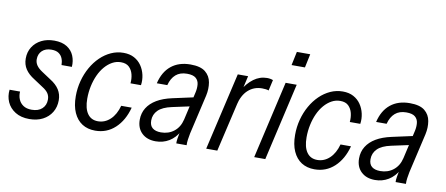

<svg xmlns="http://www.w3.org/2000/svg" viewBox="-66 -978 2894 1245"><g transform="rotate(10 1381.5 -355.0)"><path d="M168 10Q113 10 75.5 -13.5Q38 -37 21.5 -74.5Q5 -112 10 -155H79Q77 -128 86.5 -104.5Q96 -81 117.5 -66.5Q139 -52 173 -52Q217 -52 241.5 -75Q266 -98 266 -135Q266 -159 254 -176.5Q242 -194 216 -210L157 -249Q118 -273 98 -303Q78 -333 78 -373Q78 -416 99 -449Q120 -482 156.5 -500.5Q193 -519 241 -519Q292 -519 324.5 -498.5Q357 -478 371 -444Q385 -410 382 -371H314Q314 -393 306.5 -413Q299 -433 281.5 -445.5Q264 -458 233 -458Q194 -458 171.5 -436.5Q149 -415 149 -380Q149 -359 161 -341Q173 -323 199 -306L258 -267Q297 -243 316.5 -212.5Q336 -182 336 -143Q336 -98 315 -63.5Q294 -29 256.5 -9.5Q219 10 168 10Z M602 10Q552 10 516 -13Q480 -36 460 -80.5Q440 -125 440 -189Q440 -241 453 -290Q466 -339 489.5 -380.5Q513 -422 545 -453Q577 -484 615.5 -501.5Q654 -519 697 -519Q738 -519 767.5 -503Q797 -487 815.5 -460Q834 -433 841.5 -399.5Q849 -366 844 -332H775Q778 -363 771 -391Q764 -419 745 -437.5Q726 -456 691 -456Q661 -456 634.5 -441.5Q608 -427 586 -401.5Q564 -376 548.5 -342Q533 -308 524.5 -268Q516 -228 516 -186Q516 -122 540 -87.5Q564 -53 609 -53Q655 -53 690 -86Q725 -119 741 -178H810Q787 -91 732.5 -40.5Q678 10 602 10Z M1135 0Q1134 -13 1137.5 -34.5Q1141 -56 1146 -81L1140 -82L1201 -349Q1207 -376 1204.5 -401Q1202 -426 1184 -441.5Q1166 -457 1126 -457Q1080 -457 1052 -432.5Q1024 -408 1012 -362H943Q961 -439 1011 -479.5Q1061 -520 1138 -520Q1204 -520 1236 -494Q1268 -468 1275 -426Q1282 -384 1272 -339L1212 -79Q1208 -59 1205 -38Q1202 -17 1203 0ZM1000 10Q943 10 909 -22.5Q875 -55 875 -110Q875 -154 896.5 -188.5Q918 -223 958.5 -247Q999 -271 1059 -284L1210 -317L1196 -255L1066 -227Q1005 -214 977 -186Q949 -158 949 -118Q949 -85 968.5 -69Q988 -53 1024 -53Q1074 -53 1110 -81.5Q1146 -110 1158 -161L1153 -84Q1128 -38 1088.5 -14Q1049 10 1000 10Z M1332 0 1450 -510H1518L1491 -392H1496L1405 0ZM1477 -312 1484 -409Q1514 -461 1554 -490.5Q1594 -520 1642 -520Q1653 -520 1663.5 -518Q1674 -516 1681 -513L1665 -442Q1658 -445 1646 -446.5Q1634 -448 1622 -448Q1568 -448 1530 -413.5Q1492 -379 1477 -312Z M1648 0 1765 -510H1838L1721 0ZM1783 -630 1802 -720H1890L1871 -630Z M2046 10Q1996 10 1960 -13Q1924 -36 1904 -80.5Q1884 -125 1884 -189Q1884 -241 1897 -290Q1910 -339 1933.5 -380.5Q1957 -422 1989 -453Q2021 -484 2059.5 -501.5Q2098 -519 2141 -519Q2182 -519 2211.5 -503Q2241 -487 2259.5 -460Q2278 -433 2285.5 -399.5Q2293 -366 2288 -332H2219Q2222 -363 2215 -391Q2208 -419 2189 -437.5Q2170 -456 2135 -456Q2105 -456 2078.5 -441.5Q2052 -427 2030 -401.5Q2008 -376 1992.5 -342Q1977 -308 1968.5 -268Q1960 -228 1960 -186Q1960 -122 1984 -87.5Q2008 -53 2053 -53Q2099 -53 2134 -86Q2169 -119 2185 -178H2254Q2231 -91 2176.5 -40.5Q2122 10 2046 10Z M2579 0Q2578 -13 2581.5 -34.5Q2585 -56 2590 -81L2584 -82L2645 -349Q2651 -376 2648.5 -401Q2646 -426 2628 -441.5Q2610 -457 2570 -457Q2524 -457 2496 -432.5Q2468 -408 2456 -362H2387Q2405 -439 2455 -479.5Q2505 -520 2582 -520Q2648 -520 2680 -494Q2712 -468 2719 -426Q2726 -384 2716 -339L2656 -79Q2652 -59 2649 -38Q2646 -17 2647 0ZM2444 10Q2387 10 2353 -22.5Q2319 -55 2319 -110Q2319 -154 2340.5 -188.5Q2362 -223 2402.5 -247Q2443 -271 2503 -284L2654 -317L2640 -255L2510 -227Q2449 -214 2421 -186Q2393 -158 2393 -118Q2393 -85 2412.5 -69Q2432 -53 2468 -53Q2518 -53 2554 -81.5Q2590 -110 2602 -161L2597 -84Q2572 -38 2532.5 -14Q2493 10 2444 10Z"/></g></svg>

Font: Instrument Sans SemiCondensed
Style: Italic
Weight: 400
Width: 4
Italic angle: -13°
Designer: Rodrigo Fuenzalida
Foundry: fragTYPE
Version: Version 1.000;gftools[0.9.28]